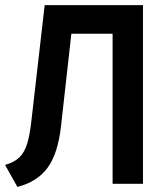

<svg xmlns="http://www.w3.org/2000/svg" viewBox="-20 -720 656 752"><path d="M421 0V-588H172L185 -700H540V0ZM48 12 0 -74Q36.5 -84.5 56.5 -104.2Q76.5 -124 86.8 -158.5Q97 -193 103 -247L155 -700H272L219 -226Q207 -118 166.2 -62.8Q125.5 -7.5 48 12Z"/></svg>

Font: Overpass Mono Light
Style: Regular
Weight: 300
Monospace: yes
Designer: Delve Withrington, Dave Bailey
Foundry: Delve Fonts LLC
Version: Version 4.000